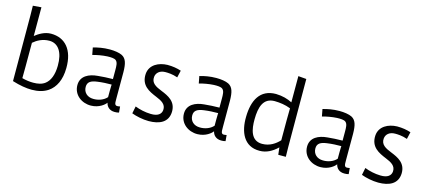

<svg xmlns="http://www.w3.org/2000/svg" viewBox="-59 -1338 4206 1887"><g transform="rotate(15 2043.5 -394.0)"><path d="M98.1 -24.9C174.8 -1 241.7 9.8 296.9 9.8C361.3 9.8 416.5 -4.4 460.4 -33.7C529.3 -80.1 570.3 -164.1 571.3 -283.7C573.7 -470.2 483.4 -571.8 339.8 -571.8C274.4 -571.8 217.3 -535.2 180.2 -505.9V-797.9L94.7 -791C94.7 -791 98.1 -777.3 98.1 -24.9ZM179.2 -76.7C179.2 -76.7 180.2 -155.3 180.2 -195.3V-436.5C218.8 -470.2 273.4 -500.5 341.8 -500.5C432.6 -500.5 486.3 -421.4 484.4 -283.7C483.4 -190.9 457 -128.4 414.1 -94.7C381.8 -68.8 338.9 -61 292.5 -61C259.8 -61 218.8 -65.4 179.2 -76.7Z M719.2 -151.4C719.2 -50.8 806.2 11.2 898.9 9.8C982.4 8.8 1035.6 -38.6 1050.3 -60.1C1058.6 -21.5 1087.9 9.8 1140.6 9.8C1157.7 9.8 1170.9 8.8 1184.6 4.4L1179.2 -56.2C1154.3 -51.8 1140.6 -49.8 1131.8 -60.1C1122.6 -70.3 1123.5 -93.8 1123.5 -126.5V-389.2C1122.6 -478 1109.4 -526.4 1063 -550.3C1033.2 -564.9 985.4 -571.8 938 -571.8C872.1 -571.8 816.4 -560.5 770 -546.9L783.7 -474.6C824.7 -486.3 881.8 -497.1 931.6 -499.5C967.8 -500.5 1001.5 -499.5 1018.6 -486.3C1041.5 -467.8 1041.5 -431.6 1041.5 -386.2V-298.3C986.8 -297.4 939.5 -295.4 888.7 -290C801.8 -282.7 719.2 -245.1 719.2 -151.4ZM802.7 -155.3C802.7 -205.6 835.4 -225.1 901.4 -233.9C949.7 -240.7 998 -242.7 1043.5 -242.7C1043.5 -242.7 1041.5 -219.2 1041.5 -178.7V-114.3C1008.3 -76.7 954.1 -58.6 904.3 -60.1C845.2 -60.1 802.7 -98.1 802.7 -155.3Z M1312.5 -22.5C1356.4 -5.4 1426.8 9.8 1485.8 9.8C1596.2 9.8 1682.1 -29.3 1685.5 -136.7C1688.5 -242.7 1606.4 -280.3 1533.2 -309.6C1470.7 -334.5 1419.9 -360.4 1426.8 -424.8C1431.2 -465.8 1465.3 -498 1522.5 -498C1548.3 -498 1593.8 -497.1 1647.5 -478L1664.1 -550.3C1622.1 -564 1578.1 -571.8 1523.9 -571.8C1434.1 -569.3 1346.7 -525.4 1339.4 -431.6C1331.5 -311.5 1419.9 -272.5 1496.6 -240.7C1555.7 -216.8 1603 -190.9 1598.1 -132.3C1594.7 -91.8 1562.5 -61 1487.8 -63.5C1432.1 -64.5 1374.5 -77.6 1327.1 -96.2L1312.5 -22.5Z M1803.2 -151.4C1803.2 -50.8 1890.1 11.2 1982.9 9.8C2066.4 8.8 2119.6 -38.6 2134.3 -60.1C2142.6 -21.5 2171.9 9.8 2224.6 9.8C2241.7 9.8 2254.9 8.8 2268.6 4.4L2263.2 -56.2C2238.3 -51.8 2224.6 -49.8 2215.8 -60.1C2206.5 -70.3 2207.5 -93.8 2207.5 -126.5V-389.2C2206.5 -478 2193.4 -526.4 2147 -550.3C2117.2 -564.9 2069.3 -571.8 2022 -571.8C1956.1 -571.8 1900.4 -560.5 1854 -546.9L1867.7 -474.6C1908.7 -486.3 1965.8 -497.1 2015.6 -499.5C2051.8 -500.5 2085.4 -499.5 2102.5 -486.3C2125.5 -467.8 2125.5 -431.6 2125.5 -386.2V-298.3C2070.8 -297.4 2023.4 -295.4 1972.7 -290C1885.7 -282.7 1803.2 -245.1 1803.2 -151.4ZM1886.7 -155.3C1886.7 -205.6 1919.4 -225.1 1985.4 -233.9C2033.7 -240.7 2082 -242.7 2127.4 -242.7C2127.4 -242.7 2125.5 -219.2 2125.5 -178.7V-114.3C2092.3 -76.7 2038.1 -58.6 1988.3 -60.1C1929.2 -60.1 1886.7 -98.1 1886.7 -155.3Z M2615.2 9.8C2683.1 9.8 2741.7 -21.5 2795.4 -73.2L2803.7 0H2880.4C2880.4 0 2877 -11.2 2877 -791L2794.4 -797.9V-531.2C2749 -554.2 2696.3 -570.3 2628.4 -571.8C2465.8 -571.8 2403.8 -446.3 2401.4 -279.3C2397.9 -126.5 2454.6 11.2 2615.2 9.8ZM2621.6 -62.5C2506.3 -62.5 2487.3 -175.8 2488.3 -276.9C2489.3 -402.3 2518.1 -500.5 2633.8 -500.5C2688.5 -499.5 2741.7 -492.7 2796.9 -471.2C2796.9 -471.2 2795.4 -390.1 2795.4 -349.1V-145.5C2756.3 -103.5 2699.7 -62.5 2621.6 -62.5Z M3056.2 -151.4C3056.2 -50.8 3143.1 11.2 3235.8 9.8C3319.3 8.8 3372.6 -38.6 3387.2 -60.1C3395.5 -21.5 3424.8 9.8 3477.5 9.8C3494.6 9.8 3507.8 8.8 3521.5 4.4L3516.1 -56.2C3491.2 -51.8 3477.5 -49.8 3468.8 -60.1C3459.5 -70.3 3460.4 -93.8 3460.4 -126.5V-389.2C3459.5 -478 3446.3 -526.4 3399.9 -550.3C3370.1 -564.9 3322.3 -571.8 3274.9 -571.8C3209 -571.8 3153.3 -560.5 3106.9 -546.9L3120.6 -474.6C3161.6 -486.3 3218.8 -497.1 3268.6 -499.5C3304.7 -500.5 3338.4 -499.5 3355.5 -486.3C3378.4 -467.8 3378.4 -431.6 3378.4 -386.2V-298.3C3323.7 -297.4 3276.4 -295.4 3225.6 -290C3138.7 -282.7 3056.2 -245.1 3056.2 -151.4ZM3139.6 -155.3C3139.6 -205.6 3172.4 -225.1 3238.3 -233.9C3286.6 -240.7 3335 -242.7 3380.4 -242.7C3380.4 -242.7 3378.4 -219.2 3378.4 -178.7V-114.3C3345.2 -76.7 3291 -58.6 3241.2 -60.1C3182.1 -60.1 3139.6 -98.1 3139.6 -155.3Z M3649.4 -22.5C3693.4 -5.4 3763.7 9.8 3822.8 9.8C3933.1 9.8 4019 -29.3 4022.5 -136.7C4025.4 -242.7 3943.4 -280.3 3870.1 -309.6C3807.6 -334.5 3756.8 -360.4 3763.7 -424.8C3768.1 -465.8 3802.2 -498 3859.4 -498C3885.3 -498 3930.7 -497.1 3984.4 -478L4001 -550.3C3959 -564 3915 -571.8 3860.8 -571.8C3771 -569.3 3683.6 -525.4 3676.3 -431.6C3668.5 -311.5 3756.8 -272.5 3833.5 -240.7C3892.6 -216.8 3939.9 -190.9 3935.1 -132.3C3931.6 -91.8 3899.4 -61 3824.7 -63.5C3769 -64.5 3711.4 -77.6 3664.1 -96.2L3649.4 -22.5Z"/></g></svg>

Font: Duru Sans
Style: Regular
Weight: 400
Designer: Onur Yazıcıgil
Foundry: Onur Yazıcıgil
Version: Version 1.002